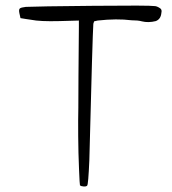

<svg xmlns="http://www.w3.org/2000/svg" viewBox="-20 -654 628 700"><path d="M74.2 -628.9Q114.3 -630.9 319.8 -632.8Q525.4 -634.8 543.9 -631.8Q551.8 -631.8 563.5 -624Q571.3 -619.1 568.4 -607.4Q566.4 -584 547.9 -577.1Q520.5 -570.3 497.1 -576.2Q483.4 -580.1 459 -580.1Q406.2 -586.9 335.9 -579.1L323.2 -576.2L320.3 -567.4Q317.4 -529.3 305.7 -69.3Q301.8 19.5 297.9 22.5Q294.9 26.4 285.2 25.9Q275.4 25.4 271.5 21.5Q270.5 19.5 268.1 -37.6Q265.6 -94.7 265.1 -157.2Q264.6 -219.7 265.6 -261.7Q265.6 -306.6 266.1 -377.4Q266.6 -448.2 267.1 -497.1Q267.6 -545.9 267.6 -555.7V-579.1L196.3 -577.1Q126 -575.2 92.8 -582Q85 -583 75.7 -584.5Q66.4 -585.9 61 -586.9Q55.7 -587.9 54.7 -587.9Q54.7 -588.9 53.2 -594.7Q51.8 -600.6 50.8 -605.5Q47.9 -619.1 52.2 -623Q56.6 -627 74.2 -628.9Z"/></svg>

Font: JasonHandwriting1
Style: Regular
Weight: 400
Version: Version 1.48.20